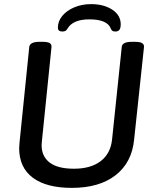

<svg xmlns="http://www.w3.org/2000/svg" viewBox="-20 -905 752 932"><path d="M73 -186Q73 -195 75 -215L122 -677Q125 -702 172 -702H187Q211 -702 221 -696Q231 -690 230 -677L183 -216Q182 -210 182 -200Q182 -146 221 -116Q260 -86 339 -86Q421 -86 469 -123Q517 -160 524 -228L571 -677Q573 -702 620 -702H636Q660 -702 670 -695.5Q680 -689 679 -677L631 -227Q620 -116 541 -54.5Q462 7 329 7Q205 7 139 -42.5Q73 -92 73 -186ZM566 -787Q566 -768 559.5 -760Q553 -752 540 -752Q531 -752 526 -755Q521 -758 518 -766Q501 -811 414 -811Q333 -811 307 -765Q303 -758 297.5 -755Q292 -752 282 -752Q261 -752 261 -771Q261 -802 282.5 -828Q304 -854 341 -869.5Q378 -885 422 -885Q484 -885 525 -858Q566 -831 566 -787Z"/></svg>

Font: Asap-MediumItalic
Style: Italic
Weight: 500
Italic angle: -6°
Designer: Pablo Cosgaya
Foundry: Omnibus-Type
Version: Version 2.000; ttfautohint (v1.8)